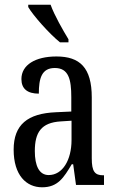

<svg xmlns="http://www.w3.org/2000/svg" viewBox="-20 -786 494 816"><path d="M235 -606H271V-619C248 -657 211 -721 195 -766H100V-756C120 -721 190 -642 235 -606ZM159 10C226 10 251 -31 285 -88H291L303 0H422V-41H419C383 -41 370 -57 370 -113V-372C370 -499 319 -546 220 -546C130 -546 71 -510 71 -450C71 -409 96 -388 145 -388C145 -453 157 -497 213 -497C272 -497 283 -448 283 -373V-312L218 -309C97 -304 38 -256 38 -150C38 -41 92 10 159 10ZM187 -42C146 -42 128 -82 128 -144C128 -223 155 -265 238 -270L284 -273V-191C284 -106 246 -42 187 -42Z"/></svg>

Font: Noto Serif Tamil ExtraCondensed
Style: Italic
Weight: 400
Width: 2
Italic angle: -12°
Designer: Indian Type Foundry, Tom Grace, and the Monotype Design Team
Foundry: Monotype Imaging Inc.
Version: Version 2.003